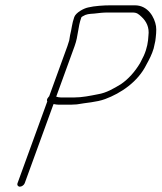

<svg xmlns="http://www.w3.org/2000/svg" viewBox="-20 -638 607 721"><path d="M191.1 -275 260.2 -465C274.6 -504.5 271.7 -535 285.6 -573C286.7 -574.3 288.5 -575.7 291 -577C303.8 -585.2 314.7 -585.8 333.7 -587C351.6 -589.2 367.2 -591 384.1 -591H477.1C494.2 -591 499.6 -585.7 511.3 -575C529.6 -558.2 541.6 -535 537.4 -504C536.2 -481.2 532.8 -457.7 520.1 -429L506 -401C486.7 -368.7 462.3 -341.2 434.2 -322C407.1 -305.7 379.7 -289.1 347.4 -284C318.2 -278.2 288.3 -272 258 -272H209C203.7 -272 195.3 -273.4 191.1 -275ZM72.8 50 180.9 -247H182.9C189.1 -245.7 194.5 -245 199.2 -245H248.2C254.2 -245 261 -245.3 268.5 -246C303.5 -252.5 342.2 -253.9 374.8 -266C434.2 -288 498.3 -330.9 530.1 -396C540.2 -413.9 550.7 -434.5 557 -456L563.2 -484C565.6 -502.4 568.2 -524.4 565.9 -539.5C560.7 -572.9 535.6 -618 486.9 -618H393.9C370.4 -618 334.2 -615.8 311 -610C294 -606.6 264.9 -590.5 258.9 -574C249.8 -548.8 249.7 -530.6 243.2 -506L239.9 -486C238.1 -479.3 235.9 -472.3 233.2 -465L164.5 -276C162.6 -274.7 161.5 -273.3 161 -272C156.4 -266.7 155.2 -261.7 157.5 -257L45.8 50C43.3 56.9 47.6 63 54.6 63C61.6 63 70.3 56.9 72.8 50Z"/></svg>

Font: Take Off
Style: Drunk
Weight: 400
Foundry: Cannot Into Space Fonts
Version: Version 0.89